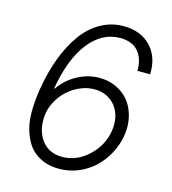

<svg xmlns="http://www.w3.org/2000/svg" viewBox="-111 -828 832 928"><g transform="rotate(15 305.0 -363.5)"><path d="M267 9.9Q235.4 9.6 207.7 1.8Q180 -6 154.7 -23.3Q129.3 -40.5 111.7 -67.5Q94.1 -94.5 82.6 -133Q71 -171.5 70.8 -222.1Q70.7 -272.7 80.6 -337Q95.2 -426.1 122.7 -498.9Q150.2 -571.7 189.1 -625.2Q228 -678.6 280.4 -707.9Q332.7 -737.2 393.8 -737.2Q480.5 -737.2 530.4 -684.3Q580.3 -631.4 576.7 -545.5H513.1Q514.2 -605.8 483.7 -641.7Q453.1 -677.6 392.4 -677.6Q301.8 -677.6 236.9 -594.6Q171.9 -511.7 146 -357.6L150.6 -361.2Q184.7 -409.4 236.9 -437.5Q289.1 -465.6 346.6 -465.6Q392.4 -465.6 430.9 -447.3Q469.5 -429 494.7 -397.4Q519.9 -365.8 530.5 -320.8Q541.2 -275.9 532.7 -224.8Q524.1 -176.8 500.7 -133.9Q477.3 -90.9 443 -58.9Q408.7 -27 362.9 -8.3Q317.1 10.3 267 9.9ZM268.8 -49.7Q340.2 -49.7 398.3 -103.2Q456.3 -156.6 469.1 -232.6Q476.9 -280.2 462.7 -319.8Q448.5 -359.4 415.3 -382.6Q382.1 -405.9 336.6 -405.9Q300.4 -405.9 265.1 -390.6Q229.8 -375.4 202.6 -350Q175.4 -324.6 157.3 -290.5Q139.2 -256.4 136 -220.5Q129.6 -145.6 166 -97.7Q202.4 -49.7 268.8 -49.7Z"/></g></svg>

Font: Karasuma Gothic
Style: Light Italic
Weight: 300
Italic angle: 9.39998°
Designer: Rasmus Andersson / Ryoko Nishizuka
Foundry: rsms
Version: Version 1.00